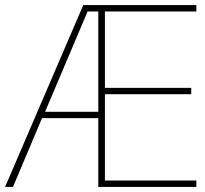

<svg xmlns="http://www.w3.org/2000/svg" viewBox="-21 -734 804 754"><path d="M750 0H365V-270H144L30 0H-1L306 -714H750V-689H391V-389H730V-364H391V-25H750ZM156 -295H365V-689H323Z"/></svg>

Font: Noto Sans Gujarati Thin
Style: Regular
Weight: 100
Designer: Jelle Bosma - Monotype Design Team, Universal Thirst
Foundry: Monotype Imaging Inc.
Version: Version 2.106; ttfautohint (v1.8.4.7-5d5b)